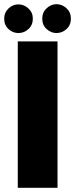

<svg xmlns="http://www.w3.org/2000/svg" viewBox="-47 -898 359 918"><path d="M38 -700H228V0H38ZM41 -740Q14 -740 -6.5 -759Q-27 -778 -27 -809Q-27 -838 -6.5 -857.5Q14 -877 41 -877Q68 -877 89 -857.5Q110 -838 110 -809Q110 -778 89 -759Q68 -740 41 -740ZM223 -740Q197 -740 176 -759Q155 -778 155 -809Q155 -839 176 -858.5Q197 -878 223 -878Q250 -878 271 -858.5Q292 -839 292 -809Q292 -778 271 -759Q250 -740 223 -740Z"/></svg>

Font: Phudu Black
Style: Regular
Weight: 900
Version: Version 1.005;gftools[0.9.23]